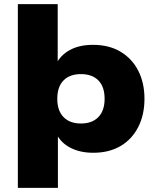

<svg xmlns="http://www.w3.org/2000/svg" viewBox="-20 -725 756 925"><path d="M66 180V-705H258V-417H251Q271 -459 316.5 -484Q362 -509 428 -509Q505 -509 560.5 -476Q616 -443 646 -384.5Q676 -326 676 -249Q676 -171 645.5 -112Q615 -53 560 -21Q505 11 429 11Q366 11 319.5 -13Q273 -37 252 -80H259V180ZM370 -130Q424 -130 454 -161Q484 -192 484 -249Q484 -307 454 -337.5Q424 -368 370 -368Q316 -368 286 -337.5Q256 -307 256 -249Q256 -192 286 -161Q316 -130 370 -130Z"/></svg>

Font: Nunito Sans 10pt SemiExpanded Black
Style: Regular
Weight: 900
Width: 6
Designer: Vernon Adams
Foundry: Vernon Adams
Version: Version 3.101;gftools[0.9.27]